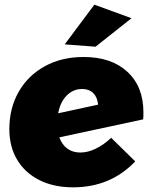

<svg xmlns="http://www.w3.org/2000/svg" viewBox="-20 -795 646 822"><path d="M384 -775 543 -717 389 -595 257 -605ZM594 -314Q594 -294 593 -284L234 -207Q245 -176 268 -159Q291 -142 324 -142Q356 -142 390 -158.5Q424 -175 456 -205L559 -104Q453 7 293 7Q210 7 148.5 -24Q87 -55 53.5 -111Q20 -167 20 -242Q20 -332 60 -402Q100 -472 172 -511.5Q244 -551 338 -551Q457 -551 525.5 -487.5Q594 -424 594 -314ZM400 -347Q397 -379 379 -396.5Q361 -414 332 -414Q293 -414 265.5 -386Q238 -358 229 -310Z"/></svg>

Font: TypoPRO Montserrat Alternates
Style: Italic
Weight: 800
Italic angle: -11.3°
Designer: Julieta Ulanovsky
Foundry: Julieta Ulanovsky
Version: Version 6.001